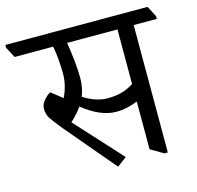

<svg xmlns="http://www.w3.org/2000/svg" viewBox="-132 -750 912 891"><g transform="rotate(-15 324.5 -304.5)"><path d="M679 -593V-580H568V32H552L490 -4V-233H487Q439 -212 387 -212Q312 -212 228 -279H226Q204 -248 172 -219L374 2L328 36L126 -203Q90 -247 77.5 -266.5Q65 -286 65 -312Q65 -332 80.5 -351Q96 -370 113 -379L166 -337Q177 -356 185 -386.5Q193 -417 193 -447Q193 -475 190 -514Q187 -553 181 -580H-4L-31 -631V-645H652ZM490 -318V-580H248Q255 -540 260 -491.5Q265 -443 265 -407Q265 -361 249 -321Q308 -283 366 -283Q439 -283 490 -318Z"/></g></svg>

Font: Martel
Style: Regular
Weight: 400
Designer: Dan Reynolds
Foundry: Dan Reynolds
Version: Version 1.001; ttfautohint (v1.1) -l 5 -r 5 -G 72 -x 0 -D la